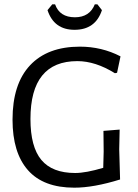

<svg xmlns="http://www.w3.org/2000/svg" viewBox="-20 -862 640 889"><path d="M431 -842 452 -815Q422 -724 325 -724Q230 -724 200 -815L222 -842H235Q256 -782 327 -782Q395 -782 419 -842ZM350 -646Q451 -646 538 -601L522 -525L512 -523Q422 -579 338 -579Q121 -579 121 -311Q121 -182 171.5 -121.5Q222 -61 328 -61Q378 -61 458 -85L460 -160L459 -256L534 -262L532 -171L536 -31Q414 7 324 7Q181 7 109.5 -74Q38 -155 38 -308Q38 -473 119 -559.5Q200 -646 350 -646Z"/></svg>

Font: Alegreya Sans SC
Style: Regular
Weight: 400
Designer: Juan Pablo del Peral
Foundry: Huerta Tipografica
Version: Version 2.007